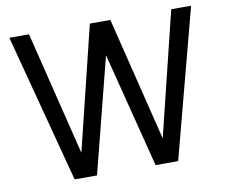

<svg xmlns="http://www.w3.org/2000/svg" viewBox="-78 -807 1067 904"><g transform="rotate(-10 455.5 -355.0)"><path d="M208 0 21 -710H115L261 -118L406 -710H504L650 -118L795 -710H890L703 0H595L455 -550L315 0Z"/></g></svg>

Font: Geist
Style: Regular
Weight: 400
Designer: Basement.studio, Andrés Briganti, Mateo Zaragoza
Foundry: Basement.studio, Vercel, Andrés Briganti, Guido Ferreyra, Mateo Zaragoza
Version: Version 1.401